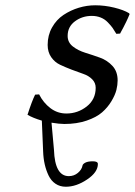

<svg xmlns="http://www.w3.org/2000/svg" viewBox="-20 -459 510 726"><path d="M112.8 -101.1 127.9 -102.1Q144 -70.3 170.7 -50Q197.3 -29.8 231 -29.8Q273.9 -29.8 307.9 -56.4Q341.8 -83 341.8 -127Q341.8 -146 328.4 -159.4Q314.9 -172.9 294.7 -179.7Q274.4 -186.5 251 -195.6Q227.5 -204.6 207.3 -214.1Q187 -223.6 173.6 -242.9Q160.2 -262.2 160.2 -289.1Q160.2 -325.7 176.8 -355.2Q193.4 -384.8 220.2 -402.6Q247.1 -420.4 277.8 -429.7Q308.6 -439 339.8 -439Q376 -439 411.9 -430.2Q447.8 -421.4 467.8 -409.2L470.2 -405.8Q463.9 -390.1 457 -376Q450.2 -361.8 446 -354.2Q441.9 -346.7 438.2 -339.8Q434.6 -333 434.1 -332L419.9 -331.1Q411.6 -345.2 405.5 -353.8Q399.4 -362.3 387.7 -374.5Q376 -386.7 360.6 -392.8Q345.2 -398.9 327.1 -398.9Q291 -398.9 263.4 -378.4Q235.8 -357.9 235.8 -323.2Q235.8 -298.8 255.4 -283.4Q274.9 -268.1 302.5 -259.5Q330.1 -251 357.9 -241Q385.7 -231 405.3 -209.7Q424.8 -188.5 424.8 -154.8Q424.8 -138.2 420.2 -119.1Q415.5 -100.1 401.4 -76.4Q387.2 -52.7 366 -34.2Q344.7 -15.6 307.6 -2.9Q270.5 9.8 223.1 9.8Q205.1 9.8 174.8 4.9L184.1 107.9Q187.5 207 240.2 207Q259.8 207 274.4 194.8Q289.1 182.6 292 167Q293 161.1 302.7 156Q312.5 150.9 331.1 150.9Q350.1 150.9 350.1 161.1Q350.1 192.4 309.3 219.7Q268.6 247.1 229 247.1Q206.5 247.1 189.9 235.8Q173.3 224.6 163.8 204.8Q154.3 185.1 149.2 162.6Q144 140.1 143.1 113.8L138.2 -2.9Q105 -12.7 84 -24.9Q100.6 -76.7 112.8 -101.1Z"/></svg>

Font: Linear Smooth
Style: Italic
Weight: 400
Designer: Philipp H. Poll, Flanker
Foundry: Philipp H. Poll, reworked by Flanker
Version: Version 1.061 | FøM Fix